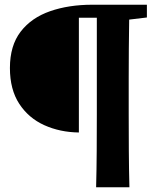

<svg xmlns="http://www.w3.org/2000/svg" viewBox="-20 -677 676 813"><path d="M314 -602V-116Q234 -117 167.5 -147Q101 -177 61.5 -237.5Q22 -298 22 -389Q22 -484 67.5 -543Q113 -602 192 -629.5Q271 -657 371 -657H602V-603L527 -594Q526 -533 525.5 -471Q525 -409 525 -347V-195Q525 -117 525.5 -39Q526 39 528 116H387Q389 40 389.5 -37.5Q390 -115 390 -194V-602Z"/></svg>

Font: Source Serif Pro
Style: Bold
Weight: 700
Designer: Frank Grießhammer
Foundry: Adobe Systems Incorporated
Version: Version 3.001;hotconv 1.0.111;makeotfexe 2.5.65597